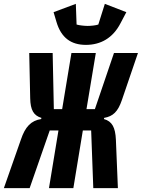

<svg xmlns="http://www.w3.org/2000/svg" viewBox="-58 -972 733 992"><path d="M50.1 -251.1 -38 0H95.2L198.9 -297.9H244L195 0H321L370 -297.9H413L424 0H551.1L540.8 -250C538 -313.9 521 -345.2 479 -356.9L480.1 -362.9C525.9 -371.1 551.1 -394.2 572.1 -456L654.8 -698.2H530.9L432.2 -408H388.8L437.1 -698.2H311.1L263.1 -408H220.2L214.1 -698.2H93L98 -464.8C99.1 -403.1 116.1 -375 155.9 -362.9L154.8 -356.9C103 -349.1 72.1 -317.1 50.1 -251.1ZM218.8 -909.1 233.7 -859C257.8 -777 308.9 -740.1 385.7 -740.1C461.6 -740.1 524.9 -774.9 564.6 -851.9L594.8 -909.1L483.7 -952.1L449.9 -845.2C437.9 -840.9 412.6 -838.1 394.9 -838.1C378.9 -838.1 351.9 -840.9 337.7 -845.2L333.8 -952.1Z"/></svg>

Font: Margiela Mono Italic Bold It
Style: Regular
Weight: 700
Designer: Mike Abbink, Paul van der Laan, Pieter van Rosmalen
Foundry: Bold Monday
Version: Version 2.003 2021